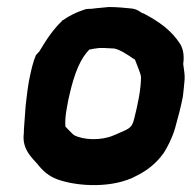

<svg xmlns="http://www.w3.org/2000/svg" viewBox="-20 -506 545 546"><path d="M62 -274C59 -257 57 -241 55 -223L53 -206L48 -138C48 -132 48 -127 47 -118C46 -80 69 -59 87 -39C100 -22 118 -5 143 4C201 25 302 30 368 -6C401 -22 427 -45 444 -69L445 -70C456 -87 470 -114 478 -142C486 -171 494 -200 500 -231C502 -244 503 -260 505 -280C506 -294 503 -308 501 -324C504 -345 502 -364 493 -380C468 -419 435 -443 388 -468H386C382 -469 371 -481 352 -482C334 -484 311 -486 291 -486H289C273 -484 263 -484 240 -481C235 -481 223 -481 219 -478H218C197 -471 178 -462 158 -448L156 -447V-446C134 -425 115 -399 92 -360L82 -349C74 -330 68 -305 62 -274ZM168 -187C171 -203 173 -218 177 -234C192 -301 210 -341 234 -365C239 -366 244 -367 250 -368H252C264 -371 285 -369 305 -368C321 -365 342 -351 361 -338H362L364 -336C370 -319 380 -298 381 -287C381 -272 379 -251 375 -229C371 -208 367 -189 362 -170C355 -139 346 -140 303 -121C269 -106 218 -107 190 -122C185 -126 174 -138 166 -146C165 -159 166 -173 168 -187Z"/></svg>

Font: Vapor
Style: ExBdObl
Weight: 800
Foundry: Cannot Into Space Fonts
Version: Version 0.179